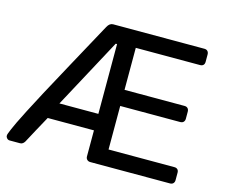

<svg xmlns="http://www.w3.org/2000/svg" viewBox="-99 -834 1134 967"><g transform="rotate(15 468.0 -350.0)"><path d="M25 0Q17 0 11 -6Q5 -12 5 -20Q5 -26 8 -33Q12 -43 17.5 -56.5Q23 -70 35 -95Q47 -120 69 -163Q91 -206 127 -273.5Q163 -341 217.5 -440.5Q272 -540 347 -678Q353 -689 360.5 -694.5Q368 -700 377 -700H853Q864 -700 870 -693.5Q876 -687 876 -676V-638Q876 -627 870 -621Q864 -615 853 -615H518V-396H831Q842 -396 848 -389.5Q854 -383 854 -372V-335Q854 -325 848 -318.5Q842 -312 831 -312H518V-85H861Q872 -85 878 -79Q884 -73 884 -62V-23Q884 -13 878 -6.5Q872 0 861 0H445Q435 0 428.5 -6.5Q422 -13 422 -23V-159H181Q154 -110 138.5 -81.5Q123 -53 116 -39.5Q109 -26 106.5 -22Q104 -18 104 -17Q100 -10 94 -5Q88 0 79 0ZM219 -245H422V-609H415Z"/></g></svg>

Font: DVN-Rubik
Style: Regular
Weight: 400
Designer: Hubert and Fischer
Foundry: Hubert & Fischer
Version: Version 2.102